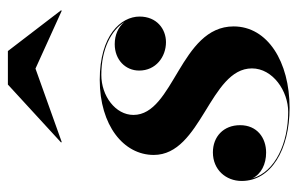

<svg xmlns="http://www.w3.org/2000/svg" viewBox="-154 -590 754 487"><g transform="rotate(-90 223.5 -347.0)"><path d="M292.5 -634.5 439 -568 440.5 -569.5 337 -704.5H252L105 -569.5L106.5 -568ZM399.5 -132C399.5 -267.5 175 -283.5 175 -386C175 -431.5 223 -467.5 276.5 -467.5C342.5 -467.5 390 -442 410.5 -409C398 -424.5 378 -433.5 354.5 -433.5C314.5 -433.5 287.5 -406 287.5 -371.5C287.5 -329 322.5 -303.5 359.5 -303.5C393 -303.5 424.5 -327 424.5 -370.5C424.5 -417.5 377 -471.5 264 -471.5C148.5 -471.5 73.5 -411 73.5 -334.5C73.5 -213.5 293 -192.5 293 -85.5C293 -32.5 235.5 6.5 182.5 6.5C105 6.5 31 -25.5 14 -84.5C25 -62 50 -49.5 79.5 -49.5C117 -49.5 149 -72.5 149 -115.5C149 -157.5 120 -184.5 80 -184.5C36 -184.5 7.5 -151.5 7.5 -111.5C7.5 -37 86.5 10 193 10C309.5 10 399.5 -45.5 399.5 -132Z"/></g></svg>

Font: Bodoni* 72pt
Style: Bold Italic
Weight: 700
Italic angle: -13°
Version: Version 2.3